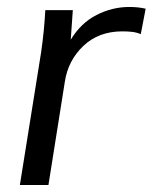

<svg xmlns="http://www.w3.org/2000/svg" viewBox="-20 -531 438 551"><path d="M37 0 98 -381Q107 -443 110 -502H189L183 -417Q212 -465 257 -488Q302 -511 351 -511Q377 -511 398 -506L384 -433Q372 -438 359.5 -439.5Q347 -441 331 -441Q263 -441 219 -399Q175 -357 166 -296L119 0Z"/></svg>

Font: Mulish
Style: Italic
Weight: 400
Italic angle: -9°
Designer: Vernon Adams
Foundry: Vernon Adams
Version: Version 3.603; ttfautohint (v1.8.3)